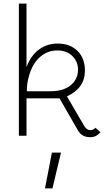

<svg xmlns="http://www.w3.org/2000/svg" viewBox="-20 -748 590 1058"><path d="M126 -728V-378Q149 -441 194 -474.5Q239 -508 298 -508Q366 -508 407 -467.5Q448 -427 448 -359Q448 -262 349 -217L441 -59Q456 -31 478 -31Q495 -31 506 -44L534 -19Q520 -5 507.5 1.5Q495 8 477 8Q454 8 437.5 -1Q421 -10 408 -32L308 -206H126V0H84V-728ZM337 -259Q371 -273 390.5 -300.5Q410 -328 410 -363Q410 -409 378.5 -439.5Q347 -470 296 -470Q241 -470 200 -433.5Q159 -397 140 -331Q127 -284 128 -245H254Q306 -245 337 -259ZM266 93H316L269 290H228Z"/></svg>

Font: Bellota Light
Style: Regular
Weight: 300
Designer: Kemie Guaida
Foundry: Kemie Guaida
Version: Version 4.001